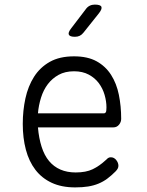

<svg xmlns="http://www.w3.org/2000/svg" viewBox="-20 -805 640 835"><path d="M462 -121Q476 -121 485.5 -109Q495 -97 495 -84Q495 -78 492 -72Q489 -66 482 -59Q464 -41 446.5 -28Q429 -15 408.5 -6.5Q388 2 363.5 6Q339 10 307 10Q248 10 205 -10Q162 -30 134 -66.5Q106 -103 92.5 -154Q79 -205 79 -266Q79 -324 90.5 -377Q102 -430 128 -471Q154 -512 196.5 -536Q239 -560 302 -560Q361 -560 400 -538.5Q439 -517 463 -479.5Q487 -442 497 -392.5Q507 -343 507 -288Q507 -274 497.5 -262.5Q488 -251 473 -251H145Q149 -204 161 -166.5Q173 -129 193.5 -104.5Q214 -80 243 -67.5Q272 -55 309 -55Q354 -55 383 -69Q412 -83 438 -107Q444 -113 449 -117Q454 -121 462 -121ZM145 -312H432Q437 -312 440 -316.5Q443 -321 443 -338Q443 -364 435 -392Q427 -420 410 -443Q393 -466 366 -480.5Q339 -495 302 -495Q263 -495 235 -479.5Q207 -464 188 -439Q169 -414 158.5 -380.5Q148 -347 145 -312ZM306 -645Q284 -645 279.5 -654Q275 -663 289 -681L353 -765Q360 -775 370 -780Q380 -785 392 -785Q417 -785 421 -775.5Q425 -766 410 -747L343 -663Q336 -654 327 -649.5Q318 -645 306 -645Z"/></svg>

Font: Maple Mono NL ExtraLight
Style: Regular
Weight: 275
Monospace: yes
Designer: subframe7536
Version: Version 7.000